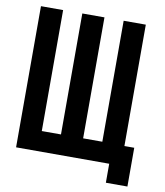

<svg xmlns="http://www.w3.org/2000/svg" viewBox="-87 -772 804 938"><g transform="rotate(10 314.5 -303.0)"><path d="M560.1 -700.2V-98.1H608.9V94.2H502V0H40V-700.2H149.9V-100.1H245.1V-700.2H355V-100.1H450.2V-700.2Z"/></g></svg>

Font: VL Bebas Neue Bold
Style: Regular
Weight: 700
Designer: Ryoichi Tsunekawa
Foundry: Ryoichi Tsunekawa
Version: Version 1.300